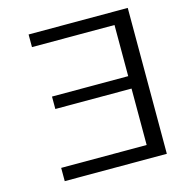

<svg xmlns="http://www.w3.org/2000/svg" viewBox="-103 -787 834 881"><g transform="rotate(-15 313.5 -346.5)"><path d="M97 0V-63H503V-331H141V-390H503V-633H111V-693H582V0Z"/></g></svg>

Font: Coval
Style: ExtraLight
Weight: 250
Foundry: Context Ltd
Version: Version 001.000